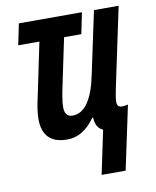

<svg xmlns="http://www.w3.org/2000/svg" viewBox="-83 -608 703 866"><g transform="rotate(-10 268.5 -175.0)"><path d="M422 194 484 -98Q470 -94 457 -94Q434 -94 434 -118Q434 -129 436.5 -145.5Q439 -162 443 -180L520 -544H407L346 -257Q312 -92 230 -92Q194 -92 194 -137Q194 -156 198.5 -183Q203 -210 209 -237L253 -447H332L352 -544H63L43 -447H140L89 -202Q83 -176 79 -150.5Q75 -125 75 -104Q75 10 188 10Q261 10 315 -67H319Q321 -19 354 -6L312 194Z"/></g></svg>

Font: Noto Sans Display Condensed
Style: Bold Italic
Weight: 700
Width: 3
Designer: Monotype Design team
Foundry: Monotype Imaging Inc.
Version: 1.000